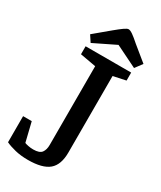

<svg xmlns="http://www.w3.org/2000/svg" viewBox="-213 -911 840 1000"><g transform="rotate(30 207.5 -411.0)"><path d="M135 15Q92 15 57.5 6.5Q23 -2 0 -13V-170H52L80 -55Q87 -52 101.5 -49Q116 -46 132 -46Q170 -46 182.5 -63.5Q195 -81 195 -109V-583L100 -600V-648H374V-600L299 -584V-124Q299 -50 260.5 -17.5Q222 15 135 15ZM114 -676 89 -714 180 -790Q209 -814 225.5 -825.5Q242 -837 250 -837Q260 -837 276.5 -825.5Q293 -814 320 -790L407 -719L375 -676L245 -740Z"/></g></svg>

Font: Faustina Medium
Style: Regular
Weight: 500
Designer: Alfonso Garcia
Foundry: http://www.omnibus-type.com
Version: Version 1.200